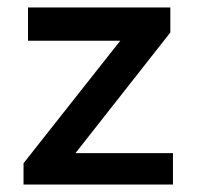

<svg xmlns="http://www.w3.org/2000/svg" viewBox="-20 -494 527 514"><path d="M43 0V-57L302 -385H55V-474H436V-407L182 -84H443V0Z"/></svg>

Font: Kanit
Style: Regular
Weight: 400
Designer: Katatrad Team
Foundry: CadsonDemak
Version: Version 2.000; ttfautohint (v1.8.3)